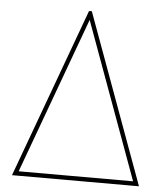

<svg xmlns="http://www.w3.org/2000/svg" viewBox="-52 -774 705 821"><g transform="rotate(5 300.5 -364.0)"><path d="M297 -728H309L575 0H555L302 -693H304L50 0H30ZM41 -19H565V0H41Z"/></g></svg>

Font: Murecho Thin
Style: Regular
Weight: 100
Designer: Neil Summerour
Foundry: Positype
Version: Version 1.010